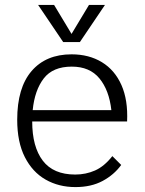

<svg xmlns="http://www.w3.org/2000/svg" viewBox="-20 -741 590 781"><path d="M287 20Q219 20 165.5 -10.5Q112 -41 81 -102Q50 -163 50 -254Q50 -384 108.5 -452Q167 -520 271 -520Q342 -520 394.5 -488Q447 -456 474 -395Q501 -334 497 -247H111Q111 -144 154 -87.5Q197 -31 286 -31Q329 -31 366.5 -47.5Q404 -64 437 -106L473 -70Q444 -30 397.5 -5Q351 20 287 20ZM113 -293H433Q424 -374 384.5 -422Q345 -470 272 -470Q195 -470 158 -422Q121 -374 113 -293ZM135 -721H200L271 -603L342 -721H407L305 -570H237Z"/></svg>

Font: Moderustic Light
Style: Regular
Weight: 300
Designer: Tural Alisoy
Foundry: TAFT Foundry
Version: Version 2.120